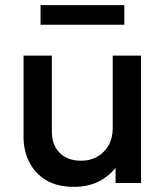

<svg xmlns="http://www.w3.org/2000/svg" viewBox="-20 -711 644 746"><path d="M267.5 15Q201 15 157.8 -11.8Q114.5 -38.5 93 -82.5Q71.5 -126.5 71.5 -178.5V-495H181.5V-199Q181.5 -148 211.8 -117.2Q242 -86.5 295.5 -86.5Q330.5 -86.5 358 -102.2Q385.5 -118 401.8 -146.5Q418 -175 418 -212.5V-495H528V0H429V-58.5Q400 -23.5 360.2 -4.2Q320.5 15 267.5 15ZM137.5 -615V-691H463V-615Z"/></svg>

Font: Geologica Roman
Style: Regular
Weight: 400
Designer: Sindre Bremnes, Frode Helland
Foundry: Monokrom Skriftforlag AS
Version: Version 1.010;gftools[0.9.28]